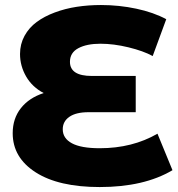

<svg xmlns="http://www.w3.org/2000/svg" viewBox="-20 -734 710 768"><path d="M378.9 14.2Q214.4 14.2 122.6 -44.7Q30.8 -103.5 30.8 -201.2Q30.8 -259.8 63.5 -301.3Q96.2 -342.8 154.8 -361.8Q109.4 -385.3 84.7 -427.7Q60.1 -470.2 60.1 -518.1Q60.1 -557.6 78.1 -590.6Q96.2 -623.5 126.7 -646Q157.2 -668.5 199 -684.1Q240.7 -699.7 287.1 -706.8Q333.5 -713.9 383.8 -713.9Q456.5 -713.9 525.4 -699.2Q594.2 -684.6 645 -657.2L590.8 -509.8Q553.2 -530.3 493.9 -544.7Q434.6 -559.1 381.8 -559.1Q327.1 -559.1 293.5 -541.3Q259.8 -523.4 259.8 -486.8Q259.8 -430.2 347.2 -430.2H522.9V-285.2H334Q284.2 -285.2 257.6 -266.8Q231 -248.5 231 -216.8Q231 -180.7 267.6 -160.9Q304.2 -141.1 378.9 -141.1Q509.3 -141.1 609.9 -199.2L669.9 -53.2Q556.2 14.2 378.9 14.2Z"/></svg>

Font: Montserrat ExtraBold
Style: Regular
Weight: 800
Designer: Julieta Ulanovsky
Foundry: Julieta Ulanovsky
Version: Version 9.000